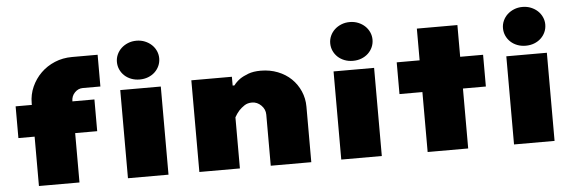

<svg xmlns="http://www.w3.org/2000/svg" viewBox="-49 -927 3245 1085"><g transform="rotate(-5 1573.5 -385.0)"><path d="M40 -460H132V-470Q132 -519 151.5 -562.5Q171 -606 204.5 -639Q238 -672 283.5 -691Q329 -710 382 -710H527V-530H427Q401 -530 381.5 -510Q362 -490 362 -460H487V-280H362V0H132V-280H40Z M867 0H637V-500H867ZM872 -660Q872 -637 863 -617Q854 -597 838 -582Q822 -567 800 -558.5Q778 -550 752 -550Q726 -550 704 -558.5Q682 -567 666 -582Q650 -597 641 -617Q632 -637 632 -660Q632 -682 641 -702Q650 -722 666 -737Q682 -752 704 -761Q726 -770 752 -770Q778 -770 800 -761Q822 -752 838 -737Q854 -722 863 -702Q872 -682 872 -660Z M1677 0H1447V-290Q1447 -320 1424.5 -342.5Q1402 -365 1372 -365Q1347 -365 1329 -353Q1311 -341 1298 -327Q1283 -310 1272 -290V0H1042V-520H1272V-470H1282Q1296 -489 1318 -505Q1337 -518 1366 -529Q1395 -540 1437 -540Q1489 -540 1533.5 -522.5Q1578 -505 1609.5 -474.5Q1641 -444 1659 -403Q1677 -362 1677 -315Z M2077 0H1847V-500H2077ZM2082 -660Q2082 -637 2073 -617Q2064 -597 2048 -582Q2032 -567 2010 -558.5Q1988 -550 1962 -550Q1936 -550 1914 -558.5Q1892 -567 1876 -582Q1860 -597 1851 -617Q1842 -637 1842 -660Q1842 -682 1851 -702Q1860 -722 1876 -737Q1892 -752 1914 -761Q1936 -770 1962 -770Q1988 -770 2010 -761Q2032 -752 2048 -737Q2064 -722 2073 -702Q2082 -682 2082 -660Z M2337 -700H2567V-520H2697V-340H2567V0H2337V-340H2207V-520H2337Z M3057 0H2827V-500H3057ZM3062 -660Q3062 -637 3053 -617Q3044 -597 3028 -582Q3012 -567 2990 -558.5Q2968 -550 2942 -550Q2916 -550 2894 -558.5Q2872 -567 2856 -582Q2840 -597 2831 -617Q2822 -637 2822 -660Q2822 -682 2831 -702Q2840 -722 2856 -737Q2872 -752 2894 -761Q2916 -770 2942 -770Q2968 -770 2990 -761Q3012 -752 3028 -737Q3044 -722 3053 -702Q3062 -682 3062 -660Z"/></g></svg>

Font: Imperial One
Style: Regular
Weight: 400
Designer: Jovanny Lemonad
Foundry: Jovanny Lemonad
Version: Version 1.000